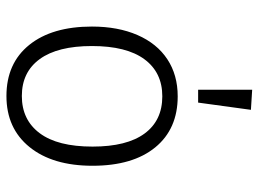

<svg xmlns="http://www.w3.org/2000/svg" viewBox="-126 -686 822 611"><g transform="rotate(90 285.5 -380.0)"><path d="M507 -263Q507 -136 447.5 -62.5Q388 11 285 11Q181 11 122.5 -61.5Q64 -134 64 -261Q64 -344 91 -406Q118 -468 168 -501Q218 -534 286 -534Q390 -534 448.5 -462.5Q507 -391 507 -263ZM126 -261Q126 -152 167.5 -95Q209 -38 285 -38Q361 -38 403.5 -95Q446 -152 446 -263Q446 -372 404.5 -428.5Q363 -485 286 -485Q210 -485 168 -428Q126 -371 126 -261ZM329 -767 306 -599H265V-771Z"/></g></svg>

Font: Fira Sans Light
Style: Regular
Weight: 300
Designer: bBox Type GmbH & Carrois Corporate GbR & Edenspiekermann AG
Foundry: bBox Type GmbH & Carrois Corporate GbR & Edenspiekermann AG
Version: Version 4.301